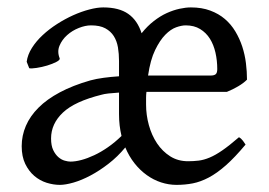

<svg xmlns="http://www.w3.org/2000/svg" viewBox="-20 -489 732 523"><path d="M652.8 -272Q643.1 -262.2 628.4 -253.7Q613.8 -245.1 598.1 -238.8H378.9Q377.9 -230.5 377.9 -221.7V-204.1Q377.9 -175.8 385.5 -148.2Q393.1 -120.6 407.7 -98.6Q422.4 -76.7 443.6 -63.2Q464.8 -49.8 492.2 -49.8Q507.3 -49.8 521.2 -51.5Q535.2 -53.2 551 -59.8Q566.9 -66.4 585.9 -79.6Q605 -92.8 630.9 -115.2Q637.2 -111.8 641.8 -105.5Q646.5 -99.1 648.9 -95.2Q619.6 -60.1 595.2 -38.6Q570.8 -17.1 548.6 -5.4Q526.4 6.3 505.1 10.5Q483.9 14.6 460.9 14.6Q439.5 14.6 418.7 7.8Q397.9 1 379.6 -12.2Q361.3 -25.4 346.4 -44.2Q331.5 -63 321.3 -87.4Q300.3 -62 275.6 -43Q251 -23.9 226.6 -11Q202.1 2 180.2 8.3Q158.2 14.6 143.1 14.6Q125.5 14.6 106.9 8.8Q88.4 2.9 73.5 -9.8Q58.6 -22.5 48.8 -42.5Q39.1 -62.5 39.1 -90.8Q39.1 -119.6 50.5 -146.2Q62 -172.9 85 -195.8Q107.9 -218.8 143.1 -237.5Q178.2 -256.3 226.1 -270Q242.2 -274.4 262.5 -277.1Q282.7 -279.8 304.2 -281.2V-323.2Q304.2 -342.3 301.3 -359.9Q298.3 -377.4 290 -390.6Q281.7 -403.8 266.8 -411.9Q252 -419.9 228 -419.9Q212.4 -419.9 194.6 -412.8Q176.8 -405.8 162.8 -393.3Q148.9 -380.9 142.1 -364.5Q135.3 -348.1 142.6 -330.1Q144 -325.7 133.5 -320.3Q123 -314.9 108.6 -310.5Q94.2 -306.2 79.8 -304Q65.4 -301.8 59.6 -303.2L52.7 -320.8Q55.2 -339.8 66.9 -358.4Q78.6 -377 96.2 -393.3Q113.8 -409.7 135.5 -423.6Q157.2 -437.5 179.4 -447.5Q201.7 -457.5 223.1 -463.1Q244.6 -468.8 261.2 -468.8Q304.2 -468.8 329.3 -451.2Q354.5 -433.6 365.7 -398.4Q381.3 -418 398.9 -431.6Q416.5 -445.3 434.3 -453.4Q452.1 -461.4 469 -465.1Q485.8 -468.8 500 -468.8Q529.8 -468.8 552.7 -460.2Q575.7 -451.7 592.5 -437.3Q609.4 -422.9 621.1 -403.3Q632.8 -383.8 639.9 -362.1Q647 -340.3 649.9 -317.1Q652.8 -293.9 652.8 -272ZM311 -118.7Q307.6 -132.8 305.9 -147.5Q304.2 -162.1 304.2 -178.2V-236.8Q288.1 -235.8 275.4 -234.4Q262.7 -232.9 256.8 -231Q183.6 -212.9 151.4 -182.4Q119.1 -151.9 119.1 -111.8Q119.1 -92.3 125 -80.1Q130.9 -67.9 139.2 -60.8Q147.5 -53.7 156.5 -51.3Q165.5 -48.8 171.9 -48.8Q185.1 -48.8 201.7 -53.2Q218.3 -57.6 236.6 -66.2Q254.9 -74.7 273.9 -87.9Q293 -101.1 311 -118.7ZM485.8 -419.9Q474.6 -419.9 459.7 -414.6Q444.8 -409.2 430.2 -394.3Q415.5 -379.4 402.6 -352.8Q389.6 -326.2 383.3 -283.2H553.2Q563.5 -283.2 567.6 -286.9Q571.8 -290.5 571.8 -300.8Q571.8 -324.2 566.9 -345.7Q562 -367.2 551.8 -383.5Q541.5 -399.9 525.1 -409.9Q508.8 -419.9 485.8 -419.9Z"/></svg>

Font: Gentium Plus Eur
Style: Regular
Weight: 400
Designer: J. Victor Gaultney, Annie Olsen, Iska Routamaa, Becca Hirsbrunner
Foundry: SIL International
Version: Version 5.000